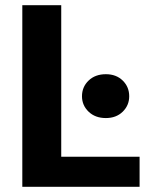

<svg xmlns="http://www.w3.org/2000/svg" viewBox="-20 -720 607 740"><path d="M66 0V-700H216V-116H518V0ZM388 -265Q347 -265 321.5 -289.5Q296 -314 296 -349Q296 -385 321.5 -409.5Q347 -434 388 -434Q428 -434 453 -409.5Q478 -385 478 -349Q478 -314 453 -289.5Q428 -265 388 -265Z"/></svg>

Font: DM Sans 17pt Black
Style: Regular
Weight: 900
Version: Version 4.004;gftools[0.9.30]